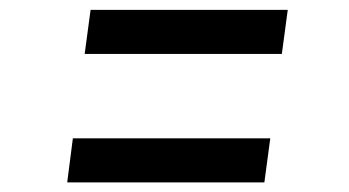

<svg xmlns="http://www.w3.org/2000/svg" viewBox="-20 -516 709 390"><path d="M164 -496H564.5L552.5 -406.5H152ZM128 -235H529L517 -145.5H116.5Z"/></svg>

Font: Merriweather 20pt ExtraBold
Style: Italic
Weight: 800
Italic angle: -7.8°
Version: Version 2.101